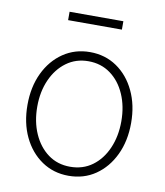

<svg xmlns="http://www.w3.org/2000/svg" viewBox="-81 -771 728 848"><g transform="rotate(10 283.0 -347.0)"><path d="M283.2 10.7Q215.8 10.7 163.1 -25.1Q110.4 -61 80.6 -123.5Q50.8 -186 50.8 -266.6Q50.8 -347.2 80.6 -409.7Q110.4 -472.2 163.1 -508.1Q215.8 -543.9 283.2 -543.9Q351.1 -543.9 403.6 -508.1Q456.1 -472.2 485.8 -409.4Q515.6 -346.7 515.6 -266.6Q515.6 -186 485.8 -123.5Q456.1 -61 403.8 -25.1Q351.6 10.7 283.2 10.7ZM283.2 -29.8Q340.3 -29.8 382.6 -60.8Q424.8 -91.8 448.2 -145.5Q471.7 -199.2 471.7 -266.6Q471.7 -333.5 448.2 -387.2Q424.8 -440.9 382.3 -471.9Q339.8 -502.9 283.2 -502.9Q227.1 -502.9 184.6 -471.7Q142.1 -440.4 118.4 -387Q94.7 -333.5 94.7 -266.6Q94.7 -199.2 118.4 -145.5Q142.1 -91.8 184.3 -60.8Q226.6 -29.8 283.2 -29.8ZM403.8 -703.6V-666H162.6V-703.6Z"/></g></svg>

Font: Inter 20pt ExtraLight
Style: Regular
Weight: 250
Version: Version 4.001;git-66647c0bb